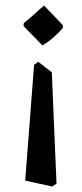

<svg xmlns="http://www.w3.org/2000/svg" viewBox="-20 -523 296 693"><path d="M118 -300 167 -262 184 140 168 150 71 129 103 -289ZM139 -503 207 -432V-422Q192 -405 173.5 -388.5Q155 -372 133 -359L65 -429L66 -440Q86 -455 104 -472Q122 -489 139 -503Z"/></svg>

Font: Jaini Purva
Style: Regular
Weight: 400
Designer: Maithili Shingre, Girish Dalvi (Devanagari), Taresh Vohra (Latin)
Foundry: Ek Type
Version: Version 2.000; ttfautohint (v1.8.4.7-5d5b)